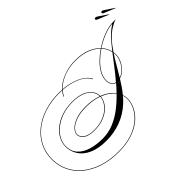

<svg xmlns="http://www.w3.org/2000/svg" viewBox="-228 -1415 2113 2113"><g transform="rotate(-45 828.0 -359.0)"><path d="M568 256Q440 256 334 222Q228 188 150.5 126Q73 64 31 -21Q-11 -106 -11 -208Q-11 -310 31.5 -395Q74 -480 151.5 -542.5Q229 -605 335 -639Q441 -673 568 -673Q591 -673 613 -671Q651 -713 704.5 -741Q758 -769 818 -784Q878 -799 935 -799Q1046 -800 1120.5 -769.5Q1195 -739 1239 -693Q1312 -742 1390.5 -771.5Q1469 -801 1530 -802H1581Q1544 -793 1495 -763Q1446 -733 1404 -689Q1377 -661 1352.5 -629.5Q1328 -598 1305 -563Q1308 -543 1308 -524Q1308 -484 1288 -439Q1268 -394 1232.5 -358Q1197 -322 1150 -308Q1126 -268 1099.5 -229.5Q1073 -191 1044 -156Q1055 -124 1055 -90Q1055 -36 1027.5 24.5Q1000 85 941 137.5Q882 190 789.5 223Q697 256 568 256ZM1398 -695Q1431 -729 1461 -753.5Q1491 -778 1519 -795Q1460 -792 1386 -763Q1312 -734 1243 -689Q1266 -663 1280.5 -635Q1295 -607 1302 -578Q1326 -609 1350 -638.5Q1374 -668 1398 -695ZM-5 -208Q-5 -107 37 -23Q79 61 155.5 122Q232 183 337 216.5Q442 250 568 250Q696 250 787 217.5Q878 185 936 133Q994 81 1021.5 22Q1049 -37 1049 -90Q1049 -121 1040 -151Q1025 -133 1009.5 -116.5Q994 -100 977 -85Q893 -7 787 32.5Q681 72 563 72Q441 72 359.5 36Q278 0 237 -62.5Q196 -125 196 -203Q196 -258 224 -311Q252 -364 304.5 -406.5Q357 -449 431 -474.5Q505 -500 596 -500Q689 -500 747.5 -475Q806 -450 834 -410.5Q862 -371 862 -326V-325Q959 -288 1010 -220Q1030 -240 1049 -261.5Q1068 -283 1086 -304Q1055 -312 1039 -339Q1023 -366 1023 -399Q1023 -452 1051.5 -504Q1080 -556 1128 -603.5Q1176 -651 1234 -690Q1191 -734 1118 -763.5Q1045 -793 935 -793Q878 -793 819.5 -779Q761 -765 709.5 -737.5Q658 -710 621 -671Q686 -666 750 -647.5Q814 -629 864.5 -596.5Q915 -564 940 -515L934 -513Q910 -562 859.5 -594Q809 -626 745 -643.5Q681 -661 616 -665Q590 -637 576 -604L570 -606Q584 -638 608 -666Q588 -667 568 -667Q442 -667 337 -633.5Q232 -600 155.5 -538.5Q79 -477 37 -393Q-5 -309 -5 -208ZM1029 -399Q1029 -368 1044.5 -342Q1060 -316 1090 -310Q1145 -374 1196.5 -441.5Q1248 -509 1297 -572Q1291 -601 1276.5 -630Q1262 -659 1238 -685Q1181 -647 1133.5 -600Q1086 -553 1057.5 -502Q1029 -451 1029 -399ZM1302 -524Q1302 -540 1300 -556Q1262 -499 1227 -437.5Q1192 -376 1155 -316Q1199 -331 1232 -366Q1265 -401 1283.5 -444Q1302 -487 1302 -524ZM202 -203Q202 -123 248.5 -72Q295 -21 373.5 2.5Q452 26 548 26Q637 26 716.5 -6Q796 -38 868 -92.5Q940 -147 1006 -216Q957 -281 862 -317Q859 -279 837.5 -241Q816 -203 776 -171Q736 -139 679.5 -120Q623 -101 551 -101Q487 -101 449 -116.5Q411 -132 394 -156.5Q377 -181 377 -207Q377 -239 409 -274Q441 -309 505.5 -333.5Q570 -358 667 -358Q719 -358 766.5 -350Q814 -342 856 -327Q855 -371 827.5 -409Q800 -447 742.5 -470.5Q685 -494 596 -494Q506 -494 433.5 -468.5Q361 -443 309 -401Q257 -359 229.5 -307.5Q202 -256 202 -203ZM383 -208Q383 -183 399.5 -160Q416 -137 453 -122Q490 -107 551 -107Q621 -107 677 -126Q733 -145 772 -176.5Q811 -208 832.5 -245.5Q854 -283 856 -320Q770 -351 666 -351Q571 -351 508 -327.5Q445 -304 414 -271Q383 -238 383 -208ZM1665 -889 1533 -943Q1518 -949 1518 -960Q1518 -974 1534 -974Q1544 -974 1555 -967L1667 -892ZM1565 -889 1433 -943Q1418 -949 1418 -960Q1418 -974 1434 -974Q1444 -974 1455 -967L1567 -892Z"/></g></svg>

Font: Ballet 72pt
Style: Regular
Weight: 400
Designer: Maximiliano R. Sproviero
Foundry: Omnibus-Type
Version: Version 1.100; ttfautohint (v1.8.3)